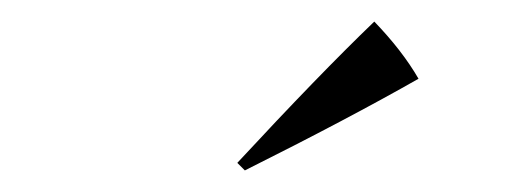

<svg xmlns="http://www.w3.org/2000/svg" viewBox="-20 -904 479 178"><path d="M200 -753Q276 -835 327 -884Q353 -857 368 -831Q303 -794 207 -746Z"/></svg>

Font: Cinzel(RUS BY LYAJKA)
Style: Regular
Weight: 400
Designer: Natanael Gama
Version: Version 1.001;PS 001.001;hotconv 1.0.56;makeotf.lib2.0.21325